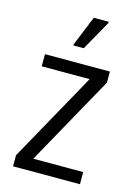

<svg xmlns="http://www.w3.org/2000/svg" viewBox="-111 -779 593 840"><g transform="rotate(15 185.5 -359.5)"><path d="M34 0V-50L259 -455H42V-510H336V-460L111 -55H337V0ZM152 -579V-584L207 -719H275V-714L199 -579Z"/></g></svg>

Font: Saira Condensed
Style: Regular
Weight: 400
Width: 3
Designer: Hector Gatti with collaboration of the Omnibus-Type team
Foundry: Omnibus-Type
Version: Version 1.101